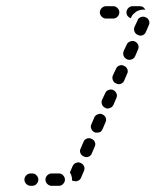

<svg xmlns="http://www.w3.org/2000/svg" viewBox="-20 -581 503 621"><path d="M65 -14Q59 -8 59 0Q59 8 65 14Q71 20 79 20H84Q93 20 98 14Q104 8 104 0Q104 -8 98 -14Q93 -20 84 -20H79Q71 -20 65 -14ZM133 -14Q127 -8 127 0Q127 8 133 14Q139 20 147 20H170Q179 20 184 14Q190 8 190 0Q190 -8 184 -14Q179 -20 170 -20H147Q139 -20 133 -14ZM219 -50Q222 -53 226 -54Q230 -56 234 -56Q238 -55 241 -54Q249 -50 252 -43Q255 -35 251 -27L242 -6Q241 -3 238 0Q235 3 231 4Q227 6 223 5Q219 5 216 4Q215 3 214 3Q213 3 213 2Q213 1 213 0Q213 -8 210 -16Q208 -20 206 -23L215 -44Q217 -47 219 -50ZM240 -86Q243 -78 251 -75Q258 -71 266 -74Q274 -77 277 -85L286 -106Q290 -114 287 -121Q284 -129 276 -132Q273 -134 269 -134Q265 -134 261 -133Q257 -131 254 -129Q252 -126 250 -122L241 -101Q237 -94 240 -86ZM275 -165Q278 -157 286 -153Q289 -152 293 -152Q297 -152 301 -153Q305 -154 308 -157Q310 -160 312 -164L321 -185Q325 -192 322 -200Q319 -208 311 -211Q308 -213 304 -213Q300 -213 296 -211Q292 -210 289 -207Q286 -204 285 -201L276 -180Q272 -172 275 -165ZM310 -243Q313 -235 321 -232Q324 -230 328 -230Q332 -230 336 -232Q340 -233 343 -236Q345 -239 347 -242L356 -263Q360 -271 357 -278Q354 -286 346 -290Q339 -293 331 -290Q323 -287 320 -279L310 -258Q307 -251 310 -243ZM345 -322Q348 -314 356 -311Q363 -307 371 -310Q379 -313 382 -321L391 -342Q395 -349 392 -357Q389 -365 381 -368Q374 -372 366 -369Q358 -366 355 -358L345 -337Q342 -329 345 -322ZM380 -400Q383 -393 391 -389Q398 -386 406 -389Q414 -392 417 -399L426 -420Q430 -428 427 -436Q424 -443 416 -447Q409 -450 401 -447Q393 -444 390 -437L380 -416Q377 -408 380 -400ZM415 -479Q418 -471 426 -468Q433 -464 441 -467Q449 -470 452 -478L461 -499Q465 -507 462 -514Q459 -522 451 -525Q447 -527 444 -527Q440 -527 436 -526Q432 -524 429 -522Q426 -519 425 -515L415 -494Q412 -487 415 -479ZM309 -527Q303 -533 303 -541Q303 -549 309 -555Q315 -561 323 -561H346Q354 -561 360 -555Q366 -549 366 -541Q366 -533 360 -527Q354 -521 346 -521H323Q315 -521 309 -527ZM413 -537Q420 -544 428 -547Q436 -550 445 -550Q448 -549 450 -549Q448 -554 443 -558Q438 -561 432 -561H409Q401 -561 395 -555Q389 -549 389 -541Q389 -534 393 -529Q397 -524 403 -522L404 -524Q407 -532 413 -537Z"/></svg>

Font: FRB American Cursive Dashed
Style: Bold Italic
Weight: 700
Italic angle: -25°
Version: Version 2.0;Modular Font Editor K font №1